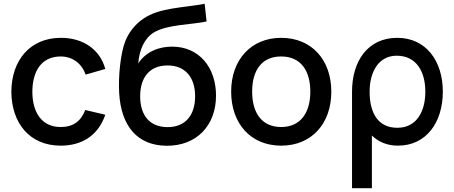

<svg xmlns="http://www.w3.org/2000/svg" viewBox="-20 -755 2401 1015"><path d="M301 15C417 15 501 -42.5 536.5 -148.5L430.5 -173.5C408.5 -115.5 368 -83.5 301 -83.5C202 -83.5 151.5 -158.5 151 -270C151.5 -378 198.5 -456.5 301 -456.5C361.5 -456.5 412 -421 432.5 -360.5L536.5 -390.5C509.5 -492 420.5 -555 302.5 -555C139 -555 41 -437 40 -270C41 -105.5 135.5 15 301 15Z M860.5 15.5C1017 17 1122 -89.5 1122 -249.5C1122 -397 1034 -508.5 889.5 -508.5C820.5 -508.5 752 -482.5 711 -420C716 -488.5 742 -551.5 792 -582.5C862 -626.5 998 -624.5 1072 -641.5L1062 -735C951 -713.5 823 -715.5 737.5 -656C697 -628.5 662 -586.5 643 -539C616.5 -473.5 605 -348.5 610 -263.5C620 -87.5 707 14.5 860.5 15.5ZM721 -246C721 -347 772 -409 866 -409C958.5 -409 1011.5 -347 1011.5 -246C1011.5 -147.5 961.5 -83 866 -83C772.5 -83 721 -143.5 721 -246Z M1466.5 15C1627.5 15 1731.5 -101.5 1731.5 -270.5C1731.5 -437.5 1628.5 -555 1466.5 -555C1307.5 -555 1202 -439.5 1202 -270.5C1202 -103 1304.5 15 1466.5 15ZM1313 -270.5C1313 -380.5 1361.5 -456.5 1466.5 -456.5C1568.5 -456.5 1620.5 -383.5 1620.5 -270.5C1620.5 -160 1569.5 -83.5 1466.5 -83.5C1365.5 -83.5 1313 -156.5 1313 -270.5Z M2083.5 15C2234 15 2321 -108.5 2321 -270.5C2321 -433.5 2231.5 -555 2080 -555C1924 -555 1841 -431.5 1841 -270.5V240H1946V-38.5C1980.5 -5 2027 15 2083.5 15ZM1934 -270.5C1934 -376.5 1982.5 -460.5 2077 -460.5C2181 -460.5 2228.5 -376.5 2228.5 -270.5C2228.5 -163.5 2181 -79.5 2080.5 -79.5C1977.5 -79.5 1934 -158.5 1934 -270.5Z"/></svg>

Font: Eudonet SemiBold
Style: Regular
Weight: 600
Designer: Mikhail Sharanda
Foundry: Mikhail Sharanda
Version: Version 4.503;Glyphs 3.1.2 (3151)